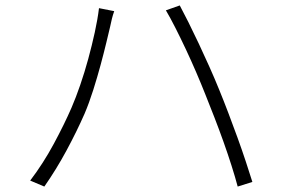

<svg xmlns="http://www.w3.org/2000/svg" viewBox="-20 -705 1040 706"><path d="M243 -309Q259 -346 275 -392.5Q291 -439 304.5 -488.5Q318 -538 328.5 -586Q339 -634 344 -675L400 -664Q395 -650 391.5 -636Q388 -622 385 -607Q380 -586 371 -548.5Q362 -511 350 -466.5Q338 -422 323 -374.5Q308 -327 291 -287Q262 -221 224.5 -151.5Q187 -82 143 -19L91 -41Q139 -104 178 -176.5Q217 -249 243 -309ZM735 -358Q720 -396 701.5 -439Q683 -482 663.5 -523.5Q644 -565 625 -602.5Q606 -640 590 -667L641 -685Q655 -659 673 -623Q691 -587 710.5 -545.5Q730 -504 749.5 -460.5Q769 -417 786 -375Q802 -336 819.5 -290Q837 -244 853.5 -198.5Q870 -153 884 -110.5Q898 -68 908 -36L854 -19Q845 -53 831.5 -95.5Q818 -138 802 -183Q786 -228 768.5 -273Q751 -318 735 -358Z"/></svg>

Font: SpoqaHanSansJP-Light
Style: Regular
Weight: 300
Designer: [Source Han Sans]
Ryoko NISHIZUKA  (kana & ideographs); Paul D. Hunt (Latin, Greek & Cyrillic); Wenlong ZHANG  (bopomofo
Foundry: Spoqa (http://bi.spoqa.com)
Version: Version 1.002.20150607